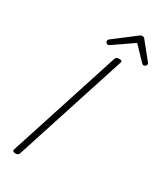

<svg xmlns="http://www.w3.org/2000/svg" viewBox="-302 -1359 1246 1476"><g transform="rotate(30 321.5 -621.0)"><path d="M105 14Q89 14 83.5 9Q78 4 80 -6L400 -996Q404 -1006 411 -1010.5Q418 -1015 433 -1015Q448 -1015 454 -1010.5Q460 -1006 456 -995L136 -5Q133 4 126 9Q119 14 105 14ZM301 -1065Q292 -1065 286.5 -1072Q281 -1079 281 -1087Q281 -1093 283 -1096.5Q285 -1100 289 -1104L470 -1242Q479 -1251 486 -1253.5Q493 -1256 501 -1256Q508 -1256 514 -1253Q520 -1250 525 -1241L638 -1101Q641 -1098 642 -1093.5Q643 -1089 643 -1086Q643 -1077 635 -1071Q627 -1065 620 -1065Q614 -1065 609 -1068Q604 -1071 600 -1076L491 -1190L324 -1075Q317 -1070 312 -1067.5Q307 -1065 301 -1065Z"/></g></svg>

Font: Playwrite US Trad ExtraLight
Style: Regular
Weight: 250
Designer: Veronika Burian, José Scaglione
Foundry: TypeTogether
Version: Version 1.003